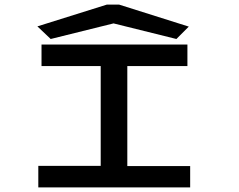

<svg xmlns="http://www.w3.org/2000/svg" viewBox="-20 -817 1040 837"><path d="M147 0V-94H419V-529H161V-623H797V-529H535V-93H809V0ZM201 -647 143 -702 446 -797H499L803 -701L749 -647L475 -715Z"/></svg>

Font: Inconsolata UltraExpanded SemiBold
Style: Regular
Weight: 600
Width: 9
Monospace: yes
Designer: Raph Levien, Cyreal, Brenton Simpson
Foundry: Raph Levien, Cyreal, Google
Version: Version 3.001; ttfautohint (v1.8.2.53-6de2)